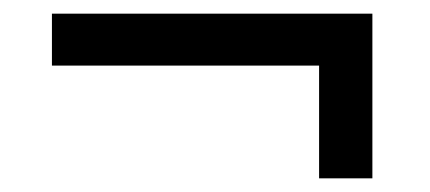

<svg xmlns="http://www.w3.org/2000/svg" viewBox="-20 -492 629 281"><path d="M56 -396V-472H525V-231H447V-396Z"/></svg>

Font: 42dot Sans Medium
Style: Regular
Weight: 500
Designer: 42dot
Version: Version 1.000